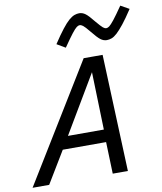

<svg xmlns="http://www.w3.org/2000/svg" viewBox="-122 -982 891 1059"><g transform="rotate(-10 323.0 -452.5)"><path d="M126 -177.8 167.7 -248H434L443.5 -177.8ZM66.8 0H-26.2L375.4 -655H437.3L426.8 -604.1L194.2 -211.8H194.8ZM507.6 0H422.8L415.8 -211.6L417.7 -211.9L406.1 -606.2L419.2 -655H481.5ZM672.2 -878.8Q640.3 -830.3 617 -801Q593.7 -771.8 576.9 -756.4Q560.2 -741.1 546.2 -736Q532.2 -731 519.2 -731Q500.6 -731 484.5 -743.1Q468.3 -755.2 438.8 -792Q413.5 -823.1 403.4 -830.6Q393.3 -838.2 384.6 -838.2Q377.5 -838.2 368 -831.3Q358.5 -824.4 340.5 -801.4Q322.6 -778.4 288.6 -729.1L240.9 -757.1Q272.8 -805.6 295.8 -834.8Q318.7 -864.1 335.8 -878.8Q352.9 -893.4 366.9 -898.5Q380.9 -903.5 393.9 -903.5Q411.8 -903.5 428.3 -891.4Q444.8 -879.3 474 -842.5Q499.5 -812.1 509.3 -804.2Q519.1 -796.3 527.5 -796.3Q535.5 -796.3 544.7 -803.2Q553.9 -810.1 572.4 -833.2Q590.8 -856.4 624.5 -905.4Z"/></g></svg>

Font: Intel One Mono Light
Style: Italic
Weight: 300
Italic angle: -16°
Monospace: yes
Designer: Fred Shallcrass
Foundry: Frere-Jones Type LLC
Version: Version 1.004